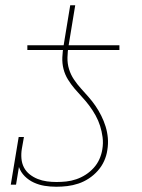

<svg xmlns="http://www.w3.org/2000/svg" viewBox="-20 -702 540 730"><path d="M84 -512V-530H222L247 -682H266L241 -530H434V-512ZM194 8Q171 8 149.5 4.5Q128 1 108.5 -8Q89 -17 74 -32Q59 -47 52 -67L41 0H21L51 -181H71L63 -136Q60 -118 61.5 -99.5Q63 -81 71 -65.5Q79 -50 93 -39Q107 -28 123.5 -21.5Q140 -15 158 -12.5Q176 -10 195 -10Q213 -10 232 -12Q251 -14 270 -20.5Q289 -27 306 -38Q323 -49 336.5 -64Q350 -79 358 -97Q366 -115 369 -134Q373 -158 370 -180.5Q367 -203 360.5 -223.5Q354 -244 343.5 -263Q333 -282 320 -299.5Q307 -317 292.5 -332.5Q278 -348 264 -364.5Q250 -381 238.5 -399.5Q227 -418 221.5 -439.5Q216 -461 217 -484Q218 -507 222 -530H241Q237 -507 236.5 -483.5Q236 -460 242.5 -439Q249 -418 261 -400Q273 -382 287.5 -366Q302 -350 316.5 -333.5Q331 -317 343 -299.5Q355 -282 365 -262Q375 -242 381.5 -221Q388 -200 390 -177.5Q392 -155 388 -131Q385 -110 376 -90Q367 -70 352 -53Q337 -36 318 -23.5Q299 -11 278 -4Q257 3 236 5.5Q215 8 194 8Z"/></svg>

Font: Iosevka Curly Slab ThObl
Style: Regular
Weight: 100
Italic angle: -9°
Monospace: yes
Designer: Belleve Invis
Foundry: Belleve Invis
Version: Version 11.0.0; ttfautohint (v1.8.3)